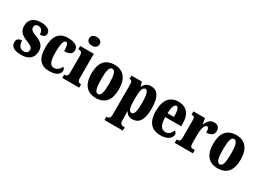

<svg xmlns="http://www.w3.org/2000/svg" viewBox="-23 -1677 3829 2809"><g transform="rotate(30 1891.5 -273.0)"><path d="M203 10C333 10 399 -60 399 -166C399 -266 338 -305 248 -340C170 -370 149 -388 149 -430C149 -466 174 -486 208 -486C253 -486 289 -451 289 -385C352 -385 380 -408 380 -453C380 -501 336 -549 222 -549C104 -549 26 -496 26 -385C26 -287 76 -246 178 -207C246 -180 278 -160 278 -119C278 -83 259 -54 205 -54C149 -54 108 -93 108 -180C60 -180 21 -160 21 -105C21 -39 62 10 203 10Z M673 10C815 10 850 -53 850 -103C850 -124 837 -139 820 -148C801 -100 762 -65 708 -65C642 -65 617 -134 617 -267C617 -436 640 -486 676 -486C708 -486 718 -424 718 -353C834 -353 851 -402 851 -444C851 -499 807 -550 671 -550C549 -550 453 -483 453 -266C453 -59 540 10 673 10Z M1029 -625C1077 -625 1118 -649 1118 -698C1118 -749 1077 -771 1029 -771C979 -771 941 -749 941 -698C941 -649 979 -625 1029 -625ZM890 0H1176V-56H1167C1136 -56 1114 -71 1114 -127V-536H884V-480H899C929 -480 952 -465 952 -413V-129C952 -72 931 -56 899 -56H890Z M1458 10C1612 10 1692 -82 1692 -270C1692 -458 1604 -550 1461 -550C1307 -550 1227 -458 1227 -270C1227 -82 1314 10 1458 10ZM1460 -56C1410 -56 1393 -130 1393 -270C1393 -411 1409 -483 1459 -483C1509 -483 1527 -411 1527 -270C1527 -130 1510 -56 1460 -56Z M1733 225H2043V169H2013C1999 169 1962 161 1962 104V58C1962 16 1960 -21 1958 -53H1963C1987 -12 2020 12 2075 12C2190 12 2248 -72 2248 -265C2248 -460 2188 -546 2077 -546C2013 -546 1973 -511 1950 -463H1946L1926 -536H1750V-480H1753C1781 -480 1798 -471 1798 -409V106C1798 161 1760 169 1746 169H1733ZM2024 -62C1974 -62 1962 -127 1962 -266C1962 -393 1974 -470 2027 -470C2068 -470 2085 -395 2085 -264C2085 -128 2068 -62 2024 -62Z M2550 10C2684 10 2735 -54 2735 -109C2735 -133 2719 -149 2699 -155C2680 -105 2649 -67 2592 -67C2520 -67 2483 -125 2481 -257H2751V-308C2751 -466 2671 -550 2540 -550C2398 -550 2317 -453 2317 -265C2317 -91 2392 10 2550 10ZM2591 -322H2483C2483 -426 2509 -483 2544 -483C2577 -483 2592 -423 2591 -322Z M2790 0H3097V-56H3067C3036 -56 3017 -64 3017 -123V-277C3017 -359 3038 -446 3077 -446C3108 -446 3113 -416 3113 -361C3187 -361 3237 -389 3237 -455C3237 -509 3211 -548 3146 -548C3081 -548 3042 -514 3014 -439H3010L2992 -536H2797V-480H2801C2837 -480 2853 -471 2853 -412V-128C2853 -65 2832 -56 2794 -56H2790Z M3515 10C3669 10 3749 -82 3749 -270C3749 -458 3661 -550 3518 -550C3364 -550 3284 -458 3284 -270C3284 -82 3371 10 3515 10ZM3517 -56C3467 -56 3450 -130 3450 -270C3450 -411 3466 -483 3516 -483C3566 -483 3584 -411 3584 -270C3584 -130 3567 -56 3517 -56Z"/></g></svg>

Font: Noto Serif Georgian ExtraCondensed Black
Style: Regular
Weight: 900
Width: 2
Designer: Monotype Design Team, Akaki Razmadze
Foundry: Google LLC
Version: Version 2.003